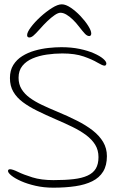

<svg xmlns="http://www.w3.org/2000/svg" viewBox="-20 -845 565 889"><path d="M226.5 24Q182.5 24 144.5 15.2Q106.5 6.5 77.8 -6.2Q49 -19 33 -32Q17 -45 17 -53.5Q17 -56 18 -57.8Q19 -59.5 21.2 -60.5Q23.5 -61.5 26 -61.5Q38 -61.5 63.5 -49Q89 -36.5 129.8 -23.8Q170.5 -11 227.5 -11Q281 -11 320.2 -15.5Q359.5 -20 385.2 -31.8Q411 -43.5 423.5 -64.2Q436 -85 436 -117.5Q436 -150 420.8 -174.8Q405.5 -199.5 378.2 -219.8Q351 -240 314.5 -257.8Q278 -275.5 236 -293.5Q191 -313 152.8 -331.8Q114.5 -350.5 86 -371.8Q57.5 -393 41.8 -420Q26 -447 26 -483.5Q26 -519 41.5 -544Q57 -569 83 -585.2Q109 -601.5 140.5 -610.5Q172 -619.5 204.2 -623Q236.5 -626.5 264 -626.5Q310.5 -626.5 348.8 -618.5Q387 -610.5 414.8 -598.2Q442.5 -586 457.5 -573.2Q472.5 -560.5 472.5 -550.5Q472.5 -548.5 471.5 -546.2Q470.5 -544 468.8 -542.5Q467 -541 464 -541Q455 -541 431.2 -555.2Q407.5 -569.5 367.5 -583.5Q327.5 -597.5 268.5 -597.5Q232 -597.5 196.2 -592.2Q160.5 -587 131 -574.5Q101.5 -562 83.8 -540.2Q66 -518.5 66 -485Q66 -455 79.8 -432.5Q93.5 -410 117.8 -392.2Q142 -374.5 174.8 -359Q207.5 -343.5 245 -328Q294.5 -307.5 336.5 -286.2Q378.5 -265 409.5 -240.8Q440.5 -216.5 457.8 -187.2Q475 -158 475 -122Q475 -79 457.5 -50.5Q440 -22 407.2 -5.8Q374.5 10.5 328.8 17.2Q283 24 226.5 24ZM116 -671.5Q105.5 -671.5 105.5 -682.5Q105.5 -695.5 123 -719Q140.5 -742.5 167 -766.8Q193.5 -791 220.5 -808Q247.5 -825 266 -825Q284.5 -825 307.8 -809.2Q331 -793.5 352.8 -770.5Q374.5 -747.5 388.5 -725.2Q402.5 -703 402.5 -690Q402.5 -684.5 400 -681.2Q397.5 -678 393.5 -678Q383.5 -678 373.5 -688.5Q363.5 -699 344.5 -723.5Q332 -740 317.2 -754.2Q302.5 -768.5 287.8 -777.2Q273 -786 260 -786Q249 -786 233 -775Q217 -764 199.2 -747Q181.5 -730 165 -711Q144.5 -688 134.5 -679.8Q124.5 -671.5 116 -671.5Z"/></svg>

Font: Gluten Thin
Style: Regular
Weight: 100
Designer: Tyler Finck
Foundry: Etcetera Type Company
Version: Version 1.300